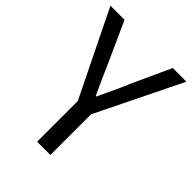

<svg xmlns="http://www.w3.org/2000/svg" viewBox="-211 -843 952 952"><g transform="rotate(45 265.5 -367.0)"><path d="M219 0H312V-285L532 -734H436L341 -526C319 -472 294 -421 268 -366H264C238 -421 216 -472 192 -526L98 -734H-1L219 -285Z"/></g></svg>

Font: Source Han Sans TC
Style: Regular
Weight: 400
Designer: Ryoko NISHIZUKA 西塚涼子 (kana, bopomofo & ideographs); Paul D. Hunt (Latin, Greek & Cyrillic); Sandoll Communications 산돌커뮤니
Foundry: Adobe
Version: Version 2.002;hotconv 1.0.116;makeotfexe 2.5.65601